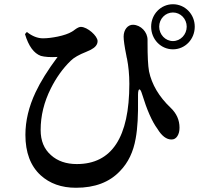

<svg xmlns="http://www.w3.org/2000/svg" viewBox="-20 -848 940 907"><path d="M339 39C428 39 497 13 547 -40C586 -80 610 -131 621 -194C630 -243 633 -305 632 -380C632 -389 632 -396 632 -400C632 -432 642 -435 651 -404C674 -329 698 -274 724 -239C744 -206 766 -189 790 -189C802 -189 811 -194 818 -205C825 -216 828 -229 828 -245C828 -281 814 -312 787 -338C731 -391 697 -449 684 -511C679 -539 677 -583 677 -644C677 -651 677 -657 677 -660C677 -697 645 -730 609 -731C584 -732 564 -708 564 -675C564 -659 568 -629 577 -585C578 -578 579 -574 580 -571C587 -535 591 -495 591 -452C591 -199 508 -73 343 -73C293 -73 252 -87 221 -115C188 -144 172 -183 172 -234C172 -301 188 -366 220 -430C245 -480 276 -524 314 -561C329 -576 354 -590 387 -603C397 -608 404 -611 409 -613C430 -624 441 -637 441 -654C441 -678 393 -721 362 -721C355 -721 346 -717 335 -709C329 -704 324 -701 319 -698C304 -689 281 -681 252 -675C227 -670 204 -667 183 -667C158 -667 132 -677 107 -697L98 -687C115 -630 140 -596 173 -584C191 -579 217 -577 252 -579C205 -516 171 -461 148 -412C116 -344 100 -277 100 -211C100 -128 124 -64 172 -20C215 19 270 39 339 39ZM797 -828C740 -828 694 -781 694 -722C694 -662 740 -615 797 -615C854 -615 900 -662 900 -722C900 -781 854 -828 797 -828ZM797 -654C761 -654 732 -685 732 -722C732 -759 761 -789 797 -789C833 -789 862 -759 862 -722C862 -685 833 -654 797 -654Z"/></svg>

Font: AllPunType Bold
Style: Regular
Weight: 700
Version: 1.0